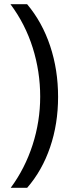

<svg xmlns="http://www.w3.org/2000/svg" viewBox="-20 -734 336 912"><path d="M255.9 -273.9Q255.9 -145.5 218 -34.7Q180.2 76.2 108.9 158.2H30.8Q98.6 66.4 134.8 -45.7Q170.9 -157.7 170.9 -274.9Q170.9 -394 135.5 -506.8Q100.1 -619.6 29.8 -713.9H108.9Q180.7 -628.4 218.3 -515.4Q255.9 -402.3 255.9 -273.9Z"/></svg>

Font: Shl
Style: Regular
Weight: 400
Foundry: Saber Rastikerdar (saber.rastikerdar@gmail.com)
Version: Version 3.4.0